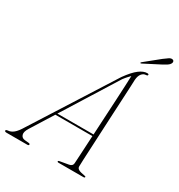

<svg xmlns="http://www.w3.org/2000/svg" viewBox="-231 -983 1039 1115"><g transform="rotate(30 288.5 -426.0)"><path d="M78 -83Q59.5 -53.5 65.8 -35.8Q72 -18 91.5 -16L118 -13.5Q128 -13 128 -6.5Q128 0 116.5 0H-21Q-34.5 0 -34.5 -7.5Q-34.5 -13.5 -21 -15Q-2 -16 16 -30.5Q34 -45 55.5 -81L394 -613.5Q431 -665 460 -686.8Q489 -708.5 513.5 -708.5Q524 -708.5 523.5 -702.5Q523.5 -696 513 -695.5Q495.5 -695 483.8 -680.2Q472 -665.5 470 -638Q470 -627 468.2 -592.5Q466.5 -558 464 -508.5Q461.5 -459 458.5 -401.8Q455.5 -344.5 452.8 -286.8Q450 -229 447.5 -178.2Q445 -127.5 443.2 -91.2Q441.5 -55 441.5 -41.5Q441.5 -29.5 452.8 -22.8Q464 -16 494.5 -11Q503 -10.5 503 -5.5Q503 0 493.5 0H326.5Q319 0 319 -5Q319 -9.5 325.5 -10.5L385.5 -21Q408 -25 409.5 -44Q410.5 -61 413.5 -112.8Q416.5 -164.5 420 -232.5H171.5ZM404 -604.5 178.5 -244H421Q424 -302.5 427.5 -364.8Q431 -427 434 -484Q437 -541 439 -584.2Q441 -627.5 441.5 -647.5Q435.5 -641.5 425.8 -631Q416 -620.5 404 -604.5ZM548 -824Q566 -838 578.2 -845.8Q590.5 -853.5 600.5 -851Q608.5 -849 610.2 -842.2Q612 -835.5 608 -828.5Q603.5 -819.5 592.5 -812.2Q581.5 -805 567 -797L456.5 -740Q451 -736.5 449 -740Q447 -743 453.5 -747.5Z"/></g></svg>

Font: Fraunces 72pt S000 Thin
Style: Italic
Weight: 100
Italic angle: -16°
Version: Version 1.000; ttfautohint (v1.8.3)